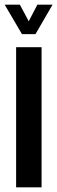

<svg xmlns="http://www.w3.org/2000/svg" viewBox="-23 -802 245 822"><path d="M46 0V-600H155V0ZM-3 -782H62L100 -711L137 -782H202L129 -656H71Z"/></svg>

Font: Big Shoulders Display
Style: Bold
Weight: 700
Designer: Patric King
Foundry: XO Type Co
Version: Version 1.000; ttfautohint (v1.8.2)